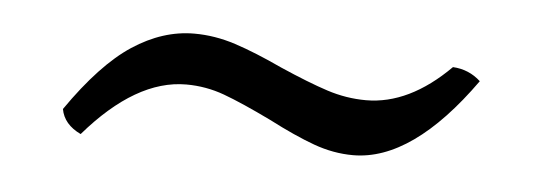

<svg xmlns="http://www.w3.org/2000/svg" viewBox="-26 -362 602 213"><g transform="rotate(5 275.0 -256.0)"><path d="M46 -221Q82 -273 115.5 -295Q149 -317 184 -317Q207 -317 230 -309.5Q253 -302 283 -288Q315 -274 336.5 -267Q358 -260 380 -260Q428 -260 473 -305Q491 -304 504 -292Q437 -198 371 -198Q349 -198 327 -206Q305 -214 276 -229Q243 -245 222.5 -252.5Q202 -260 180 -260Q124 -260 68 -195Q49 -204 46 -221Z"/></g></svg>

Font: Vollkorn SC
Style: Regular
Weight: 400
Designer: Friedrich Althausen
Foundry: Friedrich Althausen
Version: Version 4.015